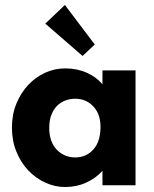

<svg xmlns="http://www.w3.org/2000/svg" viewBox="-20 -745 619 772"><path d="M242 7Q201 7 162.5 -10.5Q124 -28 94 -59.5Q64 -91 46 -135Q28 -179 28 -232Q28 -285 46 -328.5Q64 -372 93.5 -403.5Q123 -435 161.5 -452.5Q200 -470 242 -470Q290 -470 329 -452.5Q368 -435 392 -406V-462H525V0H392V-58Q366 -29 327 -11Q288 7 242 7ZM283 -112Q326 -112 354.5 -143Q383 -174 384 -230V-242Q382 -290 353.5 -319Q325 -348 282 -348Q262 -348 243 -341Q224 -334 209.5 -319.5Q195 -305 186.5 -283Q178 -261 178 -231Q178 -175 208 -143.5Q238 -112 283 -112ZM361 -566 312 -520 162 -650 241 -725Z"/></svg>

Font: Tilda Sans Extra Bold
Style: Regular
Weight: 800
Designer: ParaType Ltd
Foundry: ParaType Ltd
Version: Version 1.009